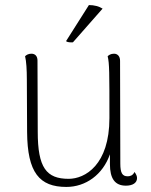

<svg xmlns="http://www.w3.org/2000/svg" viewBox="-20 -726 595 758"><path d="M268 -559 385 -692C371 -701 352 -706 331 -706L241 -564C243 -559 260 -558 268 -559ZM511 -47C504 -32 492 -30 484 -30C463 -30 455 -43 455 -80L454 -486C454 -504 444 -514 430 -514C417 -514 409 -508 405 -504C412 -476 412 -441 412 -260C412 -75 316 -20 251 -20C163 -20 129 -64 129 -206L128 -487C128 -504 119 -514 104 -514C92 -514 84 -509 79 -504C84 -484 86 -450 86 -412L87 -205C88 -44 136 12 242 12C318 12 386 -36 414 -117V-78C414 -22 433 7 477 7C504 7 521 -4 521 -23C521 -30 518 -38 511 -47Z"/></svg>

Font: Arima Koshi ExtraLight
Style: Regular
Weight: 275
Designer: Joana Correia and Natanael Gama
Foundry: NDISCOVER
Version: Version 1.019;PS 001.019;hotconv 1.0.88;makeotf.lib2.5.64775